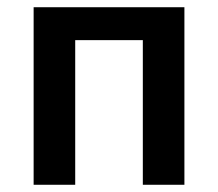

<svg xmlns="http://www.w3.org/2000/svg" viewBox="-20 -511 604 531"><path d="M73 0V-491H490V0H375V-400H188V0Z"/></svg>

Font: Source Sans Pro SemiBold
Style: Regular
Weight: 600
Designer: Paul D. Hunt
Foundry: Adobe Systems Incorporated
Version: Version 2.045;hotconv 1.0.109;makeotfexe 2.5.65596